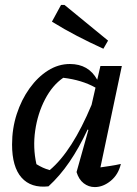

<svg xmlns="http://www.w3.org/2000/svg" viewBox="-20 -753 557 780"><path d="M177 4Q106 12 67.5 -31.5Q29 -75 29 -166Q29 -231 48 -289.5Q67 -348 100 -394Q133 -440 175 -466.5Q217 -493 264 -493Q340 -493 375 -429L388 -485H475L388 -73Q408 -76 428.5 -79Q449 -82 471 -87Q461 -44 430 -18.5Q399 7 365 7Q340 7 320 -8.5Q300 -24 291 -54L339 -225L336 -227Q301 -152 262 -95Q223 -38 177 4ZM128 -86Q141 -78 154 -72Q167 -66 182 -62Q273 -138 352 -327L368 -397Q313 -428 237 -437Q193 -407 163 -349.5Q133 -292 123 -222.5Q113 -153 128 -86ZM400 -555Q345 -580 293 -607Q241 -634 191 -665L228 -733H242L419 -588Z"/></svg>

Font: Piazzolla Medium
Style: Italic
Weight: 500
Italic angle: -11.3°
Designer: Juan Pablo del Peral
Foundry: Huerta Tipografica
Version: Version 1.330